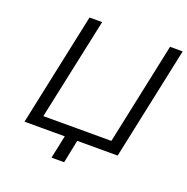

<svg xmlns="http://www.w3.org/2000/svg" viewBox="-141 -802 1044 1071"><g transform="rotate(20 381.5 -266.5)"><path d="M68 0H307L278 137H353L381 0H621L763 -670H688L560 -65H156L285 -670H210Z"/></g></svg>

Font: LT Wave Text Light Italic
Style: Regular
Weight: 300
Designer: Daniel Lyons
Version: Version 2.5 (Glyphs App)